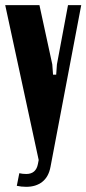

<svg xmlns="http://www.w3.org/2000/svg" viewBox="-30 -719 335 745"><path d="M123 -699.2 172.9 -469.2 175.8 -429.2H188L190.9 -469.2L233.9 -699.2H285.2L166 -71.8Q158.7 -32.7 134 -13.4Q109.4 5.9 71.8 5.9Q52.7 5.9 35.2 2L44.9 -46.9Q58.1 -43.9 71.8 -43.9Q109.9 -43.9 117.2 -83L120.1 -98.1L-9.8 -699.2Z"/></svg>

Font: Moniqa Black Paragraph
Style: Regular
Weight: 900
Designer: Rajesh Rajput
Foundry: Rajesh Rajput
Version: Version 1.000